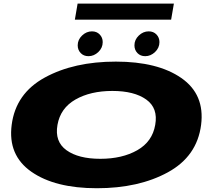

<svg xmlns="http://www.w3.org/2000/svg" viewBox="-20 -1016 1164 1044"><path d="M507 7.5Q279 7.5 150.5 -82.2Q22 -172 43.5 -337Q65.5 -508 223.8 -594.5Q382 -681 609.8 -681Q837.5 -681 966 -591.8Q1094.5 -502.5 1073.5 -337Q1051.5 -166 893 -79.2Q734.5 7.5 507 7.5ZM525.5 -152.5Q644.5 -152.5 726.5 -199.2Q808.5 -246 824 -337Q840.5 -428 775.2 -474.8Q710 -521.5 591 -521.5Q472 -521.5 390.2 -474.8Q308.5 -428 292.5 -337Q276.5 -246 341.5 -199.2Q406.5 -152.5 525.5 -152.5ZM461 -710.5Q435 -710.5 418.8 -727.5Q402.5 -744.5 402.5 -769.5Q402.5 -800 426.2 -822.8Q450 -845.5 480 -845.5Q506 -845.5 522.2 -828.5Q538.5 -811.5 538.5 -787Q538.5 -756 514.8 -733.2Q491 -710.5 461 -710.5ZM769.5 -710.5Q743.5 -710.5 727.2 -727.5Q711 -744.5 711 -769.5Q711 -800 734.8 -822.8Q758.5 -845.5 788.5 -845.5Q814.5 -845.5 830.8 -828.5Q847 -811.5 847 -787Q847 -756 823.2 -733.2Q799.5 -710.5 769.5 -710.5ZM387 -909 402 -996.5H925.5L910.5 -909Z"/></svg>

Font: Anybody UltraExpanded ExtraBold
Style: Italic
Weight: 800
Width: 9
Italic angle: -10°
Designer: Tyler Finck
Foundry: Etcetera Type Company
Version: Version 1.010; ttfautohint (v1.8.3) -l 8 -r 50 -G 200 -x 14 